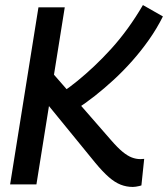

<svg xmlns="http://www.w3.org/2000/svg" viewBox="-20 -729 664 759"><path d="M20 0 132 -700H236L124 0ZM505 10Q480 10 457 1Q434 -8 410 -29Q386 -50 357 -85L157 -330L174 -456L419 -175Q445 -145 464.5 -129Q484 -113 501 -106.5Q518 -100 535 -100Q539 -100 542.5 -100.5Q546 -101 550 -101L539 4Q536 5 530 6.5Q524 8 517 9Q510 10 505 10ZM282 -298 227 -365Q254 -383 286 -409Q318 -435 352 -467Q386 -499 420 -536.5Q454 -574 485.5 -617.5Q517 -661 545 -709L624 -664Q600 -616 569 -572Q538 -528 502.5 -488Q467 -448 429.5 -413.5Q392 -379 354.5 -349.5Q317 -320 282 -298Z"/></svg>

Font: Georama ExtraCondensed Thin Medium
Style: Italic
Weight: 500
Italic angle: -9°
Version: Version 1.001